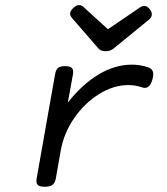

<svg xmlns="http://www.w3.org/2000/svg" viewBox="-20 -709 640 734"><path d="M356.9 -522.9 255.4 -640.1Q248 -648.4 248 -656.7Q248 -667 259.8 -678.2Q271.5 -689.5 282.7 -689.5Q291 -689.5 298.3 -683.1L392.6 -597.2L516.6 -681.6Q523.4 -686.5 531.2 -686.5Q543 -686.5 553.2 -672.9Q560.5 -663.6 560.5 -653.8Q560.5 -643.6 549.3 -633.8L413.6 -522.9Q401.4 -513.2 383.8 -513.2Q365.7 -513.2 356.9 -522.9ZM546.4 -451.7Q565.9 -444.8 565.9 -424.8Q565.9 -417.5 562.5 -404.8Q553.7 -373 533.7 -373Q528.3 -373 522.9 -375Q497.6 -383.8 470.7 -383.8Q414.6 -383.8 359.1 -349.6Q303.7 -315.4 263.7 -257.6Q223.6 -199.7 211.9 -131.8L193.4 -26.9Q190.4 -9.8 180.9 -2.4Q171.4 4.9 151.9 4.9H150.9Q133.8 4.9 126.5 -0.2Q119.1 -5.4 119.1 -17.1Q119.1 -19 120.1 -26.9L190.4 -424.3Q193.4 -441.9 201.4 -449Q209.5 -456.1 228.5 -456.1H229.5Q245.6 -456.1 252.7 -450.9Q259.8 -445.8 259.8 -434.6Q259.8 -432.1 258.8 -424.3L239.3 -316.9Q294.4 -386.7 356.9 -424.3Q419.4 -461.9 484.4 -461.9Q515.6 -461.9 546.4 -451.7Z"/></svg>

Font: Courier Prime Sans
Style: Italic
Weight: 400
Italic angle: -10°
Designer: Alan Dague-Greene
Foundry: Quote-Unquote Apps
Version: Version 3.020